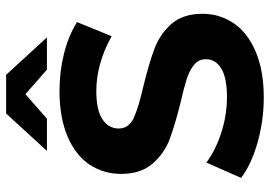

<svg xmlns="http://www.w3.org/2000/svg" viewBox="-147 -722 880 626"><g transform="rotate(-90 293.0 -409.0)"><path d="M26 -63 76 -176Q118 -145 175 -127Q232 -109 289 -109Q352 -109 382.5 -127.5Q413 -146 413 -178Q413 -201 395 -216Q377 -231 349 -240Q321 -249 273 -260Q200 -278 153 -295.5Q106 -313 72.5 -351.5Q39 -390 39 -454Q39 -511 69 -556.5Q99 -602 160.5 -628.5Q222 -655 310 -655Q372 -655 430.5 -640.5Q489 -626 534 -598L488 -485Q398 -535 309 -535Q247 -535 217 -515Q187 -495 187 -462Q187 -429 221.5 -413Q256 -397 327 -381Q400 -363 447 -345.5Q494 -328 527.5 -290.5Q561 -253 561 -189Q561 -133 530.5 -87.5Q500 -42 438 -15.5Q376 11 288 11Q212 11 140.5 -9.5Q69 -30 26 -63ZM379 -696 299 -766 219 -696H114L236 -829H362L484 -696Z"/></g></svg>

Font: Montserrat Ace
Style: Bold
Weight: 700
Designer: Julieta Ulanovsky
Foundry: Julieta Ulanovsky
Version: Version 1